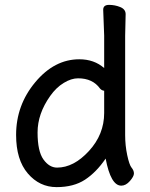

<svg xmlns="http://www.w3.org/2000/svg" viewBox="-20 -739 615 787"><path d="M305 -496Q366 -496 407 -460V-593L403 -699Q403 -719 427 -719Q451 -719 473 -710Q495 -701 495 -681L493 -592V-185Q493 -143 501.5 -103Q510 -63 519.5 -51.5Q529 -40 529 -28Q529 -16 512.5 3Q496 22 477 22Q434 22 413 -89Q375 -33 328.5 -2.5Q282 28 212 28Q142 28 94 -28Q46 -84 46 -186Q46 -308 124.5 -402Q203 -496 305 -496ZM407 -367Q397 -368 390 -376Q360 -418 300 -418Q272 -418 241 -399Q210 -380 186 -346Q134 -273 134 -196Q134 -119 158 -85.5Q182 -52 214 -52Q282 -52 344.5 -120Q407 -188 407 -276Z"/></svg>

Font: LXGW ZhenKai
Style: Regular
Weight: 400
Designer: LXGW / Fontworks Inc.
Foundry: LXGW / Fontworks Inc.
Version: Version 0.800;June 8, 2025